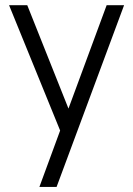

<svg xmlns="http://www.w3.org/2000/svg" viewBox="-20 -506 515 742"><path d="M198.7 216.3H132.3L212.4 -1.5L15.1 -485.8H85.4L244.6 -86.4L392.1 -485.8H459.5Z"/></svg>

Font: Potro Sans Bangla
Style: Regular
Weight: 400
Designer: Jayed Ahsan Saad
Foundry: Codepotro
Version: Potro Sans Bangla;Version 0.996;CodepotroFonts;